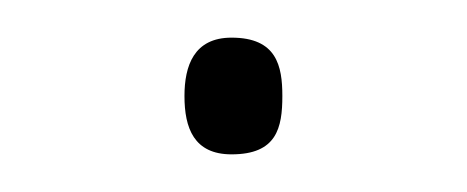

<svg xmlns="http://www.w3.org/2000/svg" viewBox="-20 -74 248 102"><path d="M78 -23C78 -6 83 8 103 8C127 8 130 -6 130 -23C130 -39 127 -54 103 -54C83 -54 78 -39 78 -23Z"/></svg>

Font: Noto Sans Devanagari UI ExtraCondensed Thin
Style: Regular
Weight: 100
Width: 2
Designer: Jelle Bosma - Monotype Design Team
Foundry: Monotype Imaging Inc.
Version: Version 2.004